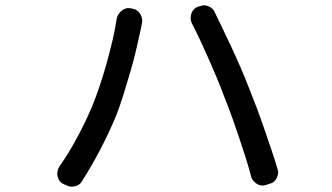

<svg xmlns="http://www.w3.org/2000/svg" viewBox="-20 -714 1240 717"><path d="M817 -354Q805 -387 790 -422.5Q775 -458 759 -494.5Q743 -531 727 -565Q711 -599 696 -628Q692 -636 692 -646Q692 -656 695 -664.5Q698 -673 704.5 -679.5Q711 -686 719 -689L731 -692Q743 -697 758.5 -690.5Q774 -684 780 -672Q809 -613 844 -538.5Q879 -464 910 -385Q923 -353 937.5 -314.5Q952 -276 966 -235.5Q980 -195 993.5 -155Q1007 -115 1017 -81Q1020 -74 1018.5 -65.5Q1017 -57 1013.5 -49.5Q1010 -42 1004 -36.5Q998 -31 991 -29L972 -23Q964 -20 955 -21.5Q946 -23 939 -27.5Q932 -32 926 -39Q920 -46 918 -54Q909 -89 897.5 -125Q886 -161 873.5 -198.5Q861 -236 847 -275Q833 -314 817 -354ZM325 -319Q339 -354 352.5 -394Q366 -434 378 -477Q390 -520 400 -562.5Q410 -605 416 -645Q418 -654 423 -661.5Q428 -669 435 -674.5Q442 -680 450.5 -682.5Q459 -685 468 -683L478 -681Q487 -679 493.5 -673.5Q500 -668 504.5 -660.5Q509 -653 510.5 -644Q512 -635 510 -627Q508 -618 507.5 -613.5Q507 -609 503 -593Q498 -570 489.5 -532.5Q481 -495 468.5 -452Q456 -409 442.5 -365Q429 -321 414 -283Q389 -222 355.5 -157.5Q322 -93 284 -34Q281 -29 275 -25Q269 -21 262 -19Q255 -17 248 -17Q241 -17 235 -19L219 -26Q209 -30 203.5 -37Q198 -44 195.5 -53.5Q193 -63 194.5 -72.5Q196 -82 201 -91Q220 -118 237 -146Q254 -174 269 -202Q284 -230 298 -259Q312 -288 325 -319Z"/></svg>

Font: Maple Mono NF CN
Style: Regular
Weight: 400
Monospace: yes
Designer: subframe7536
Version: Version 7.000